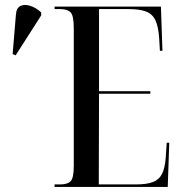

<svg xmlns="http://www.w3.org/2000/svg" viewBox="-20 -740 690 760"><path d="M196 0V-10H218Q247 -10 259.5 -22.5Q272 -35 272 -84V-628Q272 -678 259.5 -691Q247 -704 218 -704H196V-714H617L623 -539H613L610 -589Q607 -634 595.5 -659Q584 -684 559 -694Q534 -704 490 -704H372V-379H575V-369H372L371 -10H518Q561 -10 585.5 -19.5Q610 -29 621.5 -52Q633 -75 636 -116L640 -175H650L644 0ZM42 -521 30 -526 43 -682Q45 -709 61 -716.5Q77 -724 99.5 -717Q122 -710 143 -691V-679Z"/></svg>

Font: Noto Serif Display ExtraCondensed Medium
Style: Regular
Weight: 500
Width: 2
Designer: Monotype Design Team
Foundry: Monotype Imaging Inc.
Version: Version 2.009